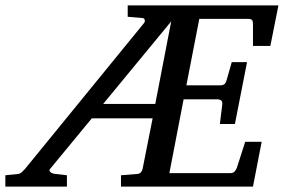

<svg xmlns="http://www.w3.org/2000/svg" viewBox="-73 -691 1051 711"><path d="M309.1 -306.2H502L561 -611.8ZM928.2 -521H863.8V-602.1Q863.8 -612.8 860.1 -616.9Q856.4 -621.1 845.2 -621.1H665L617.2 -375H742.2Q752.4 -375 757.8 -379.2Q763.2 -383.3 766.1 -394L785.2 -460.9H841.8L796.9 -231.9H741.2L750 -303.2Q752.9 -323.2 731 -323.2H606.9L554.2 -49.8H779.8Q789.6 -49.8 795.2 -55.4Q800.8 -61 804.2 -69.8L835 -166H896L863.8 0H375V-42L436 -46.9Q445.3 -47.9 449.7 -54.2Q454.1 -60.5 455.1 -65.9L492.2 -252.9H267.1L112.8 -65.9Q107.4 -60.1 113.3 -54.2Q119.1 -48.3 131.8 -46.9L174.8 -42V0H-53.2V-42L-4.9 -46.9Q2 -47.9 7.6 -53.2Q13.2 -58.6 20 -65.9L459 -604Q464.4 -609.9 463.1 -616.5Q461.9 -623 456.1 -624L399.9 -628.9V-670.9H958Z"/></svg>

Font: Charis SIL CyrE
Style: Italic
Weight: 400
Italic angle: -11°
Foundry: SIL International
Version: Version 5.000